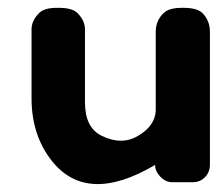

<svg xmlns="http://www.w3.org/2000/svg" viewBox="-20 -463 559 493"><path d="M61 -210.4Q61 -210.4 61 -387.7Q61 -410.2 80.6 -429.7Q94.2 -443.4 128.9 -442.9Q128.9 -442.9 130.4 -442.9Q165 -442.9 178.7 -429.7Q198.2 -410.2 198.2 -387.7Q198.2 -387.7 198.2 -200.7Q198.2 -134.8 241.2 -114.3Q293 -88.9 335.4 -114.7Q377.9 -140.1 379.9 -178.7Q379.9 -178.7 379.9 -179.2V-381.3Q379.9 -410.2 400.4 -429.7Q414.6 -443.4 449.7 -442.9Q449.7 -442.9 451.2 -442.9Q485.8 -442.9 499.5 -429.7Q519 -410.2 519 -381.3Q519 -381.3 519 -39.6Q519 -21.5 506.6 -8.3Q494.1 4.9 474.6 4.9Q474.6 4.9 422.9 4.9Q405.3 4.9 391.6 -9.3Q377.9 -23.9 378.4 -39.6Q203.1 64 112.8 -50.3Q61 -116.2 61 -210.4Z"/></svg>

Font: Dyuthi
Style: Regular
Weight: 400
Designer: Hiran Venugopalan, Hussain K H and Suresh P for Sawthanthra Malayalam Computing (SMC)
Version: Version 3.0.0+20221109